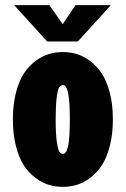

<svg xmlns="http://www.w3.org/2000/svg" viewBox="-20 -714 490 745"><path d="M410 -694 282 -553H163L35 -694H172L223 -620L273 -694ZM224 11Q196.5 11 170.5 3.5Q144.5 -4 118.5 -23.2Q92.5 -42.5 73.2 -71.2Q54 -100 42 -146.5Q30 -193 30 -251Q30 -309 42 -355Q54 -401 73.2 -429.8Q92.5 -458.5 118.2 -477.8Q144 -497 170.2 -504.5Q196.5 -512 224 -512Q251 -512 277 -504.5Q303 -497 329 -477.8Q355 -458.5 374.2 -429.8Q393.5 -401 405.8 -355Q418 -309 418 -251Q418 -193 405.8 -146.5Q393.5 -100 374.2 -71.2Q355 -42.5 329 -23.2Q303 -4 277 3.5Q251 11 224 11ZM224 -117Q228.5 -117 232.2 -119.8Q236 -122.5 239.5 -131Q243 -139.5 245.5 -154Q248 -168.5 249.5 -193Q251 -217.5 251 -251Q251 -284 249.5 -308.2Q248 -332.5 245.5 -346.8Q243 -361 239.5 -369.5Q236 -378 232.2 -381Q228.5 -384 224 -384Q215 -384 209.5 -375Q204 -366 200 -335.5Q196 -305 196 -251Q196 -196.5 200.2 -165.5Q204.5 -134.5 210 -125.8Q215.5 -117 224 -117Z"/></svg>

Font: League Mono Condensed ExtraBold
Style: Regular
Weight: 800
Width: 1
Designer: Tyler Finck
Foundry: The League of Moveable Type / Tyler Finck
Version: Version 2.210